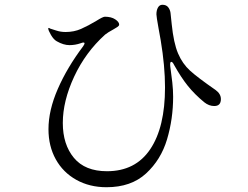

<svg xmlns="http://www.w3.org/2000/svg" viewBox="-20 -757 1040 804"><path d="M905 -342Q905 -313 877 -313Q855 -313 835 -329Q795 -362 766.5 -397.5Q738 -433 709 -485Q703 -498 697 -498Q694 -498 693 -493Q692 -488 693 -479Q698 -444 701.5 -412Q705 -380 705 -352Q705 -259 679.5 -173.5Q654 -88 591.5 -30.5Q529 27 426 27Q355 27 299.5 -4Q244 -35 213.5 -90Q183 -145 183 -216Q183 -295 222 -384.5Q261 -474 328 -563Q334 -572 334 -575Q334 -579 330 -579Q325 -579 318 -576Q295 -568 271 -568Q246 -568 218 -584Q205 -591 193.5 -610.5Q182 -630 182 -638Q182 -640 184 -640Q186 -640 188 -638.5Q190 -637 194 -636Q198 -635 216 -629Q234 -623 255 -623Q290 -623 319.5 -636Q349 -649 384 -670Q411 -687 419 -687Q446 -687 462.5 -676Q479 -665 479 -654Q479 -649 471.5 -644Q464 -639 455 -634Q431 -621 420 -612Q338 -538 290.5 -436Q243 -334 243 -242Q243 -152 289.5 -96Q336 -40 428 -40Q547 -40 609 -132Q671 -224 671 -391Q671 -480 653 -588L644 -638Q635 -688 635 -697Q635 -714 641.5 -725.5Q648 -737 660 -737Q676 -737 684 -727Q692 -717 694 -703.5Q696 -690 699 -656Q707 -577 725.5 -533.5Q744 -490 776 -461Q808 -432 883 -380Q905 -364 905 -342Z"/></svg>

Font: Shippori Mincho B1
Style: Regular
Weight: 400
Designer: FONTDASU
Foundry: FONTDASU / Google Inc. / but / Adobe
Version: Version 3.110; ttfautohint (v1.8.3)